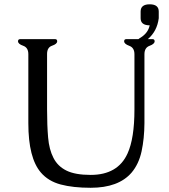

<svg xmlns="http://www.w3.org/2000/svg" viewBox="-20 -871 799 910"><path d="M114.3 -287.1V-614.3Q114.3 -645.5 89.8 -654.1Q65.4 -662.6 65.4 -675.3Q65.4 -685.5 75.7 -685.5H241.2Q251 -685.5 251 -675.3Q251 -662.6 227.1 -654.5Q203.1 -646.5 203.1 -615.2V-352.1Q203.1 -277.3 208 -219.7Q212.9 -162.1 233.4 -122.6Q253.4 -83 294.9 -62.5Q336.4 -42 409.7 -42Q538.6 -42 584.5 -143.6Q617.2 -214.8 617.2 -352.1V-613.8Q617.2 -645 592.8 -653.8Q568.4 -662.6 568.4 -675.3Q568.4 -685.5 578.6 -685.5H636.2Q640.6 -689.5 646 -692.4Q682.1 -714.8 689.5 -751Q646.5 -751 646.5 -784.7V-816.4Q646.5 -850.6 689.5 -850.6Q732.4 -850.6 732.4 -816.4V-784.7Q724.6 -723.1 680.7 -685.5H703.1Q712.9 -685.5 712.9 -675.3Q712.9 -662.6 688.7 -653.8Q664.6 -645 664.6 -613.8V-287.1Q664.1 -214.4 651.1 -154.1Q638.2 -93.8 603.5 -52.7Q541.5 19 409.7 19Q326.2 19 267.6 3.4Q209 -12.2 173.8 -53.2Q114.3 -122.1 114.3 -287.1Z"/></svg>

Font: Caudex
Style: Regular
Weight: 400
Version: Version 1.04